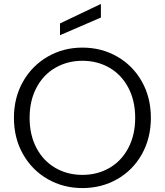

<svg xmlns="http://www.w3.org/2000/svg" viewBox="-20 -949 838 976"><path d="M50.8 -350Q50.8 -452.5 96.9 -533.9Q143 -615.3 222.5 -661.1Q302 -707 399 -707Q496.7 -707 576.2 -661.1Q655.7 -615.3 701.3 -534.3Q746.9 -453.3 746.9 -350Q746.9 -246.7 701.3 -165.4Q655.7 -84 576.2 -38.5Q496.7 7 399 7Q302 7 222.5 -38.5Q143 -84 96.9 -165.4Q50.8 -246.7 50.8 -350ZM667.2 -350Q667.2 -437.1 632.4 -503.1Q597.6 -569.2 536.4 -604.6Q475.1 -640 399 -640Q322.9 -640 261.5 -604.6Q200.1 -569.2 165.3 -503.1Q130.5 -437.1 130.5 -350Q130.5 -262.9 165.3 -196.9Q200.1 -130.8 261.5 -95.4Q322.9 -60 399 -60Q475.1 -60 536.4 -95.4Q597.6 -130.8 632.4 -196.9Q667.2 -262.9 667.2 -350ZM285 -829.9 492.9 -928.9V-859.8L285 -770.1Z"/></svg>

Font: AF Albert Sans Medium
Style: Regular
Weight: 500
Designer: Andreas Rasmussen
Foundry: a.Foundry
Version: Version 1.300;Glyphs 3.2 (3231)